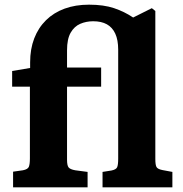

<svg xmlns="http://www.w3.org/2000/svg" viewBox="-20 -802 782 822"><path d="M36 0V-67L78 -73Q99 -77 103.5 -88Q108 -99 108 -124V-431H32V-498L109 -511V-535Q109 -592 126.5 -637.5Q144 -683 177 -715.5Q210 -748 256.5 -765Q303 -782 361 -782Q424 -782 468.5 -767Q513 -752 550 -727L630 -767L645 -755V-121Q645 -96 650 -87Q655 -78 675 -74L718 -66V0H419V-66L457 -72Q477 -76 481.5 -86Q486 -96 486 -123V-589Q486 -631 473.5 -658Q461 -685 437.5 -698Q414 -711 379 -711Q349 -711 323.5 -700Q298 -689 282.5 -662Q267 -635 267 -587V-513H413V-431H267V-118Q267 -94 273.5 -85.5Q280 -77 302 -73L355 -66V0Z"/></svg>

Font: Literata 18pt
Style: Bold
Weight: 700
Designer: Latin by Veronika Burian and Jose Scaglione. Greek by Irene Vlachou. Cyrillic by Vera Evstafieva.
Foundry: TypeTogether
Version: Version 3.103;gftools[0.9.29]